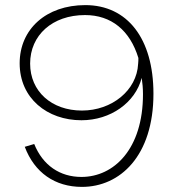

<svg xmlns="http://www.w3.org/2000/svg" viewBox="-20 -726 678 752"><path d="M77 -151C115 -50 195 6 301 6C450 6 581 -115 581 -359C581 -575 479 -706 314 -706C161 -706 57 -612 57 -478C57 -341 165 -255 299 -255C413 -255 510 -324 535 -421C538 -401 540 -380 540 -357C540 -142 426 -33 299 -33C215 -33 148 -78 114 -162ZM522 -499C522 -494 522 -481 521 -476C516 -372 418 -293 301 -293C182 -293 98 -368 98 -477C98 -588 185 -667 313 -667C416 -667 489 -607 522 -499Z"/></svg>

Font: Fixel Display ExtraLight
Style: Regular
Weight: 200
Designer: AlfaBravo + MacPaw
Foundry: Kyrylo Tkachov, Marchela Mozhyna, Serhii Makarenko, Maria Weinstein, Zakhar Kryvoshyya
Version: Version 1.211